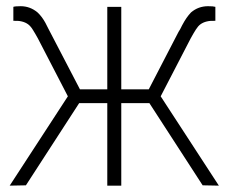

<svg xmlns="http://www.w3.org/2000/svg" viewBox="-20 -584 719 604"><path d="M193.5 -281 99 -463.5Q90.5 -479 83.2 -490.5Q76 -502 68.5 -507.5Q51.5 -520 22 -518.5V-562.5Q28 -564.5 45 -564.5Q74.5 -564.5 98 -545Q105.5 -538 111.8 -529.5Q118 -521 122.8 -512.2Q127.5 -503.5 131 -496Q134.5 -488.5 137.5 -483.5L231.5 -303H317.5V-562.5H361.5V-303H448L541.5 -483.5Q544 -487 546.8 -492.2Q549.5 -497.5 553 -504.5Q560.5 -518.5 566.8 -527.5Q573 -536.5 581 -545Q604 -564.5 634.5 -564.5Q651 -564.5 657.5 -562.5V-518.5Q627.5 -520 610.5 -507.5Q603 -502 595.8 -490.5Q588.5 -479 580 -463.5L485.5 -281L668.5 0L617.5 -1L450 -259.5H361.5V0H317.5V-259.5H229L61.5 -1L10.5 0Z"/></svg>

Font: Russisch Sans ExtraLight
Style: Regular
Weight: 200
Width: 4
Designer: Michael Sharanda (font) & Cristiano Sobral (main changes)
Foundry: Michael Sharanda
Version: Version 2.00;September 8, 2020;FontCreator 13.0.0.2681 64-bi